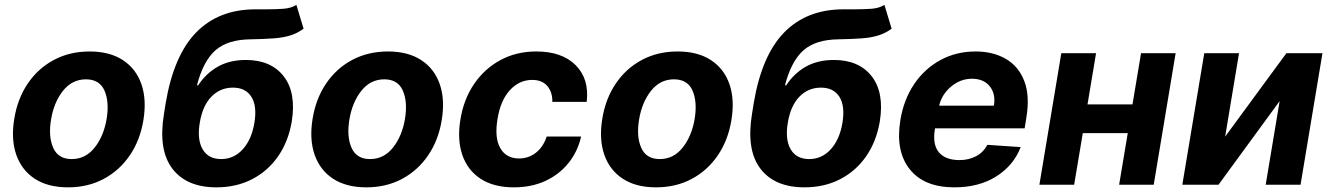

<svg xmlns="http://www.w3.org/2000/svg" viewBox="-20 -766 5518 796"><path d="M262.1 10.7Q178.6 10.7 124.1 -25Q69.6 -60.7 47.4 -124.6Q25.2 -188.6 39.1 -273.1Q52.6 -356.9 95.2 -419.7Q137.8 -482.6 203.5 -517.6Q269.2 -552.6 351.6 -552.6Q434.7 -552.6 489.3 -516.9Q544 -481.2 566.2 -417.3Q588.4 -353.3 574.6 -268.5Q561.1 -185 518.3 -122.2Q475.5 -59.3 410 -24.3Q344.5 10.7 262.1 10.7ZM277.3 -106.5Q334.5 -106.5 372.3 -154.1Q410.2 -201.7 422.2 -273.8Q433.6 -344.5 413 -390.8Q392.4 -437.1 336.3 -437.1Q278.8 -437.1 240.9 -389.2Q203.1 -341.3 191.4 -269.2Q180 -198.9 200.8 -152.7Q221.6 -106.5 277.3 -106.5Z M1208.8 -745.7 1238.6 -647Q1212.4 -627.8 1182.9 -618.8Q1153.4 -609.7 1114.2 -606.9Q1074.9 -604 1018.8 -603Q923.7 -601.9 873.2 -557.5Q822.8 -513.1 796.5 -412.6H801.8Q834.9 -462.7 883.9 -490.1Q932.9 -517.4 999.3 -517.4Q1103.3 -517.4 1156.1 -449.8Q1208.8 -382.1 1189.6 -262.1Q1175.4 -179 1132.8 -117.7Q1090.2 -56.5 1024.9 -22.9Q959.5 10.7 877.1 10.7Q753.2 10.7 694.2 -67.3Q635.3 -145.2 659.8 -293.7L666.9 -338.4Q700.3 -535.9 792.6 -630.9Q884.9 -725.9 1034.4 -727.3Q1046.2 -727.3 1057.2 -727.3Q1068.2 -727.3 1078.5 -727.3Q1122.2 -727.3 1154.5 -729.6Q1186.8 -731.9 1208.8 -745.7ZM897 -106.5Q949.2 -106.5 986.2 -146.8Q1023.1 -187.1 1034.8 -257.1Q1046.2 -327.1 1022 -364.9Q997.9 -402.7 945.7 -402.7Q892.8 -402.7 856.2 -364.9Q819.6 -327.1 808.2 -257.1Q796.5 -187.5 820.1 -147Q843.8 -106.5 897 -106.5Z M1498.9 10.7Q1415.5 10.7 1361 -25Q1306.5 -60.7 1284.3 -124.6Q1262.1 -188.6 1275.9 -273.1Q1289.4 -356.9 1332 -419.7Q1374.6 -482.6 1440.3 -517.6Q1506 -552.6 1588.4 -552.6Q1671.5 -552.6 1726.2 -516.9Q1780.9 -481.2 1803.1 -417.3Q1825.3 -353.3 1811.4 -268.5Q1797.9 -185 1755.1 -122.2Q1712.4 -59.3 1646.8 -24.3Q1581.3 10.7 1498.9 10.7ZM1514.2 -106.5Q1571.4 -106.5 1609.2 -154.1Q1647 -201.7 1659.1 -273.8Q1670.5 -344.5 1649.9 -390.8Q1629.3 -437.1 1573.2 -437.1Q1515.6 -437.1 1477.8 -389.2Q1440 -341.3 1428.3 -269.2Q1416.9 -198.9 1437.7 -152.7Q1458.5 -106.5 1514.2 -106.5Z M2110.4 10.7Q2026.6 10.7 1972.3 -25Q1918 -60.7 1896.5 -124.3Q1875 -187.9 1888.8 -270.6Q1902.3 -354.4 1945.5 -417.8Q1988.6 -481.2 2054.7 -516.9Q2120.7 -552.6 2203.5 -552.6Q2310.4 -552.6 2367 -495.4Q2423.7 -438.2 2412.3 -343.8H2269.9Q2270.6 -384.2 2249.1 -409.4Q2227.6 -434.7 2186.4 -434.7Q2133.2 -434.7 2094.1 -392.4Q2055 -350.1 2042.6 -272.7Q2029.5 -194.6 2054.2 -151.8Q2078.8 -109 2131.7 -109Q2171.2 -109 2201.7 -132.8Q2232.2 -156.6 2246.4 -199.9H2389.2Q2375 -137.4 2336.6 -89.8Q2298.3 -42.3 2240.8 -15.8Q2183.2 10.7 2110.4 10.7Z M2699.9 10.7Q2616.5 10.7 2562 -25Q2507.5 -60.7 2485.3 -124.6Q2463.1 -188.6 2476.9 -273.1Q2490.4 -356.9 2533 -419.7Q2575.6 -482.6 2641.3 -517.6Q2707 -552.6 2789.4 -552.6Q2872.5 -552.6 2927.2 -516.9Q2981.9 -481.2 3004.1 -417.3Q3026.3 -353.3 3012.4 -268.5Q2998.9 -185 2956.1 -122.2Q2913.4 -59.3 2847.8 -24.3Q2782.3 10.7 2699.9 10.7ZM2715.2 -106.5Q2772.4 -106.5 2810.2 -154.1Q2848 -201.7 2860.1 -273.8Q2871.4 -344.5 2850.9 -390.8Q2830.3 -437.1 2774.1 -437.1Q2716.6 -437.1 2678.8 -389.2Q2641 -341.3 2629.3 -269.2Q2617.9 -198.9 2638.7 -152.7Q2659.4 -106.5 2715.2 -106.5Z M3646.7 -745.7 3676.5 -647Q3650.2 -627.8 3620.7 -618.8Q3591.3 -609.7 3552 -606.9Q3512.8 -604 3456.7 -603Q3361.5 -601.9 3311.1 -557.5Q3260.7 -513.1 3234.4 -412.6H3239.7Q3272.7 -462.7 3321.7 -490.1Q3370.7 -517.4 3437.1 -517.4Q3541.2 -517.4 3593.9 -449.8Q3646.7 -382.1 3627.5 -262.1Q3613.3 -179 3570.7 -117.7Q3528.1 -56.5 3462.7 -22.9Q3397.4 10.7 3315 10.7Q3191.1 10.7 3132.1 -67.3Q3073.2 -145.2 3097.7 -293.7L3104.8 -338.4Q3138.1 -535.9 3230.5 -630.9Q3322.8 -725.9 3472.3 -727.3Q3484 -727.3 3495 -727.3Q3506 -727.3 3516.3 -727.3Q3560 -727.3 3592.3 -729.6Q3624.6 -731.9 3646.7 -745.7ZM3334.9 -106.5Q3387.1 -106.5 3424 -146.8Q3460.9 -187.1 3472.7 -257.1Q3484 -327.1 3459.9 -364.9Q3435.7 -402.7 3383.5 -402.7Q3330.6 -402.7 3294 -364.9Q3257.5 -327.1 3246.1 -257.1Q3234.4 -187.5 3258 -147Q3281.6 -106.5 3334.9 -106.5Z M3936.8 10.7Q3810.7 10.7 3751.1 -65Q3691.4 -140.6 3713.1 -270.2Q3727.3 -354.4 3770.4 -418Q3813.6 -481.5 3878.9 -517Q3944.2 -552.6 4024.5 -552.6Q4096.9 -552.6 4149.9 -522Q4202.8 -491.5 4226.6 -429.9Q4250.4 -368.3 4234.7 -275.6L4228 -234H3856.5L3855.8 -230.1Q3845.5 -165.8 3872.9 -134.1Q3900.2 -102.3 3958.1 -102.3Q3996.1 -102.3 4026.5 -118.3Q4056.8 -134.2 4073.5 -165.5L4211.6 -156.2Q4182.5 -80.3 4110.6 -34.8Q4038.7 10.7 3936.8 10.7ZM3873.6 -327.8H4100.5Q4108.7 -376.4 4083.5 -408Q4058.2 -439.6 4009.2 -439.6Q3976.6 -439.6 3948.2 -424.2Q3919.7 -408.7 3899.9 -383.2Q3880 -357.6 3873.6 -327.8Z M4524.1 -545.5 4488.6 -333.1H4675.1L4710.6 -545.5H4854L4763.1 0H4619.7L4655.5 -214.1H4469.1L4433.2 0H4289.1L4380 -545.5Z M5059.3 -199.6 5313.2 -545.5H5462.7L5371.8 0H5227.3L5285.2 -346.9L5031.6 0H4881.7L4972.7 -545.5H5116.8Z"/></svg>

Font: Inter UI
Style: Bold Italic
Weight: 700
Italic angle: 9.39999°
Designer: Rasmus Andersson
Foundry: rsms
Version: 3.2;8d6f07862